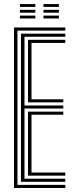

<svg xmlns="http://www.w3.org/2000/svg" viewBox="-20 -937 368 957"><path d="M49.8 0V-800H305.5V-784.5H67V-15.5H305.5V0ZM84.5 -30.8V-769.2H305.5V-753.8H102V-411.2H295.5V-396H102V-46.2H305.5V-30.8ZM119.5 -426.8V-738.5H305.5V-723H137V-442H295.5V-426.8ZM119.5 -61.5V-380.5H295.5V-365.2H137V-77H305.5V-61.5ZM196.8 -902.5V-916.8H273.5V-902.5ZM79.2 -902.5V-916.8H156.2V-902.5ZM79.2 -873.8V-888H156.2V-873.8ZM196.8 -873.8V-888H273.5V-873.8ZM79.2 -845V-859.2H156.2V-845ZM196.8 -845V-859.2H273.5V-845Z"/></svg>

Font: Big Shoulders Inline Display SemiBold
Style: Regular
Weight: 600
Designer: Patric King
Foundry: XO Type Co
Version: Version 1.000